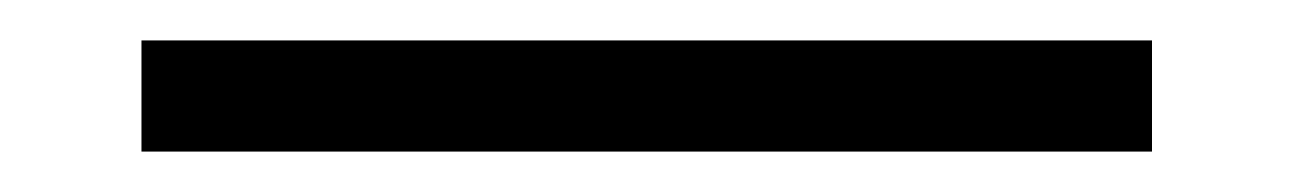

<svg xmlns="http://www.w3.org/2000/svg" viewBox="-20 53 640 95"><path d="M50 128V73H550V128Z"/></svg>

Font: Questrial
Style: Regular
Weight: 400
Designer: Joe Prince, Laura Meseguer
Foundry: Joe Prince, Laura Meseguer
Version: Version 2.000; ttfautohint (v1.8.3)